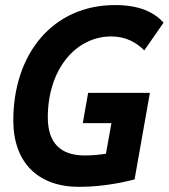

<svg xmlns="http://www.w3.org/2000/svg" viewBox="-20 -723 662 753"><path d="M290 9.8C388.7 9.8 475.6 -10.7 507.8 -19.5L567.9 -358.9H325.7L304.7 -240.2H417L395.5 -120.1C370.6 -116.2 342.8 -113.3 312.5 -113.3C216.3 -113.3 167.5 -163.1 167.5 -263.2C167.5 -448.7 275.4 -580.1 416.5 -580.1C473.6 -580.1 515.1 -556.2 545.9 -525.4L621.6 -634.3C584.5 -674.3 528.8 -703.1 431.2 -703.1C186 -703.1 32.2 -510.7 32.2 -250.5C32.2 -86.9 127.9 9.8 290 9.8Z"/></svg>

Font: Cascadia Mono PL
Style: Bold Italic
Weight: 700
Italic angle: -10°
Monospace: yes
Designer: Aaron Bell
Foundry: Saja Typeworks
Version: Version 2404.023